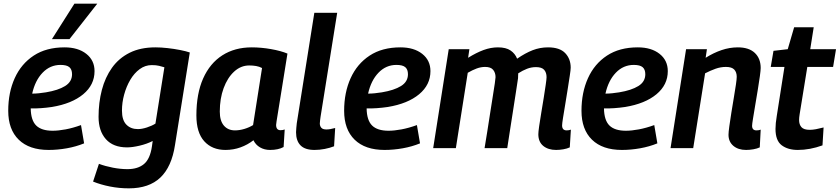

<svg xmlns="http://www.w3.org/2000/svg" viewBox="-20 -810 4592 1050"><path d="M440 -26Q396 -8 345.5 1Q295 10 246 10Q140 10 82.5 -46Q25 -102 25 -204Q25 -304 60.5 -382.5Q96 -461 164.5 -506Q233 -551 333 -551Q407 -551 452 -515.5Q497 -480 497 -421Q497 -346 435 -294.5Q373 -243 264 -225Q203 -216 148 -217Q149 -152 178 -123.5Q207 -95 268 -95Q299 -95 339 -102.5Q379 -110 423 -126ZM311 -455Q254 -455 213 -412.5Q172 -370 156 -298Q174 -298 193 -300Q212 -302 231 -305Q298 -316 336 -339.5Q374 -363 374 -404Q374 -430 359.5 -442.5Q345 -455 311 -455ZM264 -596 387 -790H512L360 -596Z M489 183 521 86Q556 99 597.5 107Q639 115 677 115Q734 115 767.5 87Q801 59 811 -10L815 -39Q784 -23 744 -13.5Q704 -4 675 -4Q599 -4 559 -49Q519 -94 519 -171Q519 -249 537 -318Q555 -387 592.5 -439.5Q630 -492 689 -521.5Q748 -551 830 -551Q860 -551 896 -547Q932 -543 965 -536.5Q998 -530 1018 -523L937 -17Q919 102 857 161Q795 220 685 220Q632 220 581.5 210Q531 200 489 183ZM879 -442Q866 -446 850 -450Q834 -454 810 -454Q774 -454 744 -432Q714 -410 692.5 -373.5Q671 -337 659 -293Q647 -249 647 -205Q647 -153 671 -128.5Q695 -104 734 -104Q756 -104 783.5 -113Q811 -122 830 -134Z M1457 10Q1426 10 1402 -4Q1378 -18 1366 -43Q1334 -18 1295 -4Q1256 10 1213 10Q1140 10 1097 -37.5Q1054 -85 1054 -179Q1054 -298 1091 -381Q1128 -464 1196 -507.5Q1264 -551 1357 -551Q1408 -551 1462 -541.5Q1516 -532 1552 -517Q1533 -399 1521 -323.5Q1509 -248 1502 -206Q1495 -164 1492.5 -147Q1490 -130 1490 -127Q1490 -98 1514 -98Q1527 -98 1537 -102L1531 -6Q1502 10 1457 10ZM1364 -126 1413 -438Q1398 -446 1380.5 -449Q1363 -452 1343 -452Q1297 -452 1260.5 -418.5Q1224 -385 1203 -328Q1182 -271 1182 -200Q1182 -149 1204.5 -123Q1227 -97 1265 -97Q1290 -97 1316.5 -105Q1343 -113 1364 -126Z M1699 -740H1824L1733 -171Q1732 -161 1730.5 -152Q1729 -143 1729 -135Q1729 -121 1737 -111.5Q1745 -102 1765 -102Q1775 -102 1786.5 -104Q1798 -106 1813 -110L1807 -10Q1784 -1 1756 4.5Q1728 10 1700 10Q1648 10 1623.5 -15Q1599 -40 1599 -87Q1599 -98 1600.5 -111Q1602 -124 1603 -136Z M2277 -26Q2233 -8 2182.5 1Q2132 10 2083 10Q1977 10 1919.5 -46Q1862 -102 1862 -204Q1862 -304 1897.5 -382.5Q1933 -461 2001.5 -506Q2070 -551 2170 -551Q2244 -551 2289 -515.5Q2334 -480 2334 -421Q2334 -346 2272 -294.5Q2210 -243 2101 -225Q2040 -216 1985 -217Q1986 -152 2015 -123.5Q2044 -95 2105 -95Q2136 -95 2176 -102.5Q2216 -110 2260 -126ZM2148 -455Q2091 -455 2050 -412.5Q2009 -370 1993 -298Q2011 -298 2030 -300Q2049 -302 2068 -305Q2135 -316 2173 -339.5Q2211 -363 2211 -404Q2211 -430 2196.5 -442.5Q2182 -455 2148 -455Z M3021 10Q2978 10 2951 -12Q2924 -34 2924 -76Q2924 -88 2928.5 -120Q2933 -152 2940 -193Q2947 -234 2953.5 -275Q2960 -316 2964.5 -347Q2969 -378 2969 -388Q2969 -413 2956 -428Q2943 -443 2911 -443Q2886 -443 2862.5 -434Q2839 -425 2814 -409Q2814 -405 2813.5 -396.5Q2813 -388 2813 -382Q2809 -355 2802 -309.5Q2795 -264 2786.5 -209.5Q2778 -155 2769.5 -100.5Q2761 -46 2754 0H2630Q2637 -42 2645 -92Q2653 -142 2660.5 -191.5Q2668 -241 2675 -283.5Q2682 -326 2686 -354Q2690 -382 2690 -388Q2690 -412 2677 -428Q2664 -444 2633 -444Q2610 -444 2587 -435.5Q2564 -427 2538 -412L2473 0H2349L2434 -541H2547L2540 -494Q2585 -522 2624.5 -536.5Q2664 -551 2703 -551Q2747 -551 2772 -534Q2797 -517 2808 -489Q2853 -520 2893 -535.5Q2933 -551 2977 -551Q3041 -551 3071 -519.5Q3101 -488 3101 -440Q3101 -428 3096 -396Q3091 -364 3084.5 -322Q3078 -280 3071 -238.5Q3064 -197 3059 -165.5Q3054 -134 3054 -124Q3054 -97 3079 -97Q3091 -97 3102 -101L3096 -4Q3081 3 3060.5 6.5Q3040 10 3021 10Z M3575 -26Q3531 -8 3480.5 1Q3430 10 3381 10Q3275 10 3217.5 -46Q3160 -102 3160 -204Q3160 -304 3195.5 -382.5Q3231 -461 3299.5 -506Q3368 -551 3468 -551Q3542 -551 3587 -515.5Q3632 -480 3632 -421Q3632 -346 3570 -294.5Q3508 -243 3399 -225Q3338 -216 3283 -217Q3284 -152 3313 -123.5Q3342 -95 3403 -95Q3434 -95 3474 -102.5Q3514 -110 3558 -126ZM3446 -455Q3389 -455 3348 -412.5Q3307 -370 3291 -298Q3309 -298 3328 -300Q3347 -302 3366 -305Q3433 -316 3471 -339.5Q3509 -363 3509 -404Q3509 -430 3494.5 -442.5Q3480 -455 3446 -455Z M3732 -541H3846L3839 -494Q3882 -521 3926 -536Q3970 -551 4015 -551Q4076 -551 4108 -520.5Q4140 -490 4140 -438Q4140 -426 4135.5 -393Q4131 -360 4124 -318Q4117 -276 4110 -234Q4103 -192 4098 -161.5Q4093 -131 4093 -122Q4093 -97 4117 -97Q4130 -97 4140 -101L4135 -4Q4120 3 4099.5 6.5Q4079 10 4060 10Q4017 10 3990.5 -12.5Q3964 -35 3964 -73Q3964 -87 3968.5 -119.5Q3973 -152 3979.5 -193Q3986 -234 3993 -275Q4000 -316 4004.5 -347Q4009 -378 4009 -390Q4009 -415 3995.5 -429.5Q3982 -444 3950 -444Q3921 -444 3893 -434Q3865 -424 3836 -409L3771 0H3647Z M4484 -113 4478 -15Q4409 10 4343 10Q4289 10 4255 -15.5Q4221 -41 4221 -105Q4221 -135 4228 -176L4270 -444H4195L4210 -532L4288 -541L4323 -661H4430L4411 -541H4552L4536 -444H4395L4353 -185Q4350 -166 4350 -154Q4350 -129 4363 -114.5Q4376 -100 4408 -100Q4424 -100 4442.5 -103.5Q4461 -107 4484 -113Z"/></svg>

Font: Georama SemiBold
Style: Italic
Weight: 600
Italic angle: -9°
Designer: Jean-Baptiste Levee
Foundry: Production Type
Version: Version 1.000